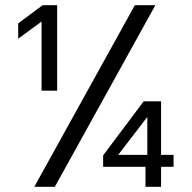

<svg xmlns="http://www.w3.org/2000/svg" viewBox="-20 -719 738 739"><path d="M140 -636 50 -570V-629L144 -699H200V-370H140ZM499 -699H578L191 0H112ZM540 -77H377V-121L533 -329H600V-123H648V-77H600V0H540ZM547 -123V-269L435 -123Z"/></svg>

Font: Prompt Light
Style: Regular
Weight: 300
Designer: Katatrad Team
Foundry: CadsonDemak
Version: Version 1.001